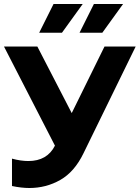

<svg xmlns="http://www.w3.org/2000/svg" viewBox="-21 -933 699 961"><path d="M121 -127Q215 -127 254 -204L-1 -700H166L338 -367L502 -700H658L397 -166Q352 -73 281 -32.5Q210 8 126 8Q86 8 39 -2V-139Q83 -127 121 -127ZM449 -913H595L491 -769H377ZM247 -913H393L289 -769H175Z"/></svg>

Font: Chess Sans
Style: Bold
Weight: 700
Designer: Wolf Bōese
Foundry: Wolf Bōese
Version: Version 7.223